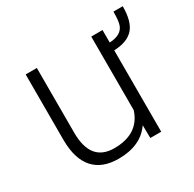

<svg xmlns="http://www.w3.org/2000/svg" viewBox="-133 -716 872 864"><g transform="rotate(-30 303.0 -283.5)"><path d="M606 -575.7Q606 -495.6 574 -460.4Q542 -425.3 473.6 -422.9V0H417L416 -66.9Q363.3 9.8 247.6 9.8Q163.1 9.8 119.1 -39.3Q75.2 -88.4 74.2 -184.6V-528.3H132.3V-191.9Q132.3 -41 254.4 -41Q381.3 -41 415 -146V-528.3H473.6V-463.4Q534.7 -466.3 549.8 -505.9Q557.6 -525.9 557.6 -575.7Z"/></g></svg>

Font: SteelSelectRoboto
Style: Regular
Weight: 300
Designer: Google
Version: Version 2.137; 2017